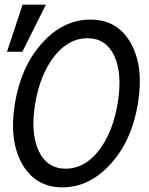

<svg xmlns="http://www.w3.org/2000/svg" viewBox="-20 -794 640 824"><path d="M455 -90.5Q364 10 248 10Q132 10 75 -90.5Q18 -191 44 -350Q70 -509 161 -609.5Q252 -710 368 -710Q484 -710 541 -609.5Q598 -509 572 -350Q546 -191 455 -90.5ZM485 -350Q506 -478 470.5 -554Q435 -630 355 -630Q275 -630 214 -553.5Q153 -477 131 -350Q110 -223 146 -146.5Q182 -70 262 -70Q342 -70 402.5 -146Q463 -222 485 -350ZM177 -774 76 -572H10L77 -774Z"/></svg>

Font: CommitMono
Style: Italic
Weight: 400
Monospace: yes
Designer: Eigil Nikolajsen
Foundry: Eigil Nikolajsen
Version: Version 1.143